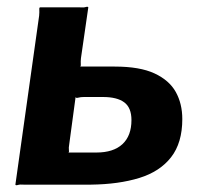

<svg xmlns="http://www.w3.org/2000/svg" viewBox="-20 -552 610 574"><path d="M26 0 97 -505Q98 -516 97.5 -523Q97 -530 100 -530H219Q230 -529 236.5 -531Q243 -533 244 -530L222 -378Q221 -368 221.5 -360.5Q222 -353 219 -353H323Q398 -353 442 -332.5Q486 -312 505.5 -277Q525 -242 525 -196Q525 -125 491.5 -82Q458 -39 396.5 -20Q335 -1 252 0H51Q40 -1 33.5 1Q27 3 26 0ZM184 -96H268Q319 -96 346 -121Q373 -146 373 -193Q373 -230 351.5 -246Q330 -262 288 -262H231Q221 -262 214 -260Q207 -258 206 -262L187 -121Q185 -110 186 -103Q187 -96 184 -96Z"/></svg>

Font: Libre Franklin
Style: Bold Italic
Weight: 700
Italic angle: -8°
Designer: Pablo Impallari, Rodrigo Fuenzalida, Nhung Nguyen
Foundry: Impallari Type
Version: Version 3.000